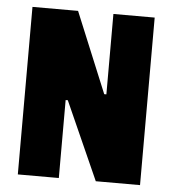

<svg xmlns="http://www.w3.org/2000/svg" viewBox="-48 -665 636 709"><g transform="rotate(5 270.5 -310.5)"><path d="M497 0V-621H344V-323H336L213 -621H44V0H196V-289H204L333 0Z"/></g></svg>

Font: Passion One
Style: Regular
Weight: 400
Designer: Alejandro Lo Celso
Foundry: Fontstage
Version: Version 1.001